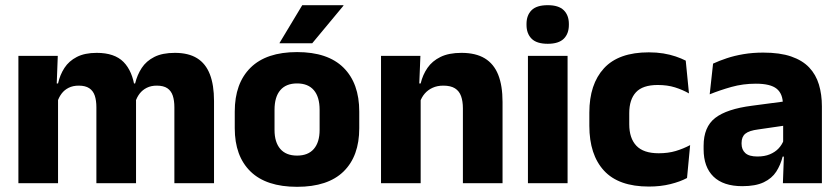

<svg xmlns="http://www.w3.org/2000/svg" viewBox="-20 -707 3236 741"><path d="M653 0V-293Q653 -319 646.8 -337.8Q640.5 -356.5 625.8 -366.5Q611 -376.5 585 -376.5Q563 -376.5 546.5 -368.2Q530 -360 519 -345.8Q508 -331.5 502.5 -313.5L488 -385H501.5Q509.5 -418 527 -444.8Q544.5 -471.5 575.5 -487.2Q606.5 -503 655 -503Q707.5 -503 740.8 -482.2Q774 -461.5 790 -420.2Q806 -379 806 -317.5V0ZM51 0V-491.5H203L198 -359L204 -354V0ZM352 0V-293Q352 -319 345.8 -337.8Q339.5 -356.5 324.5 -366.5Q309.5 -376.5 284 -376.5Q261.5 -376.5 245 -368.2Q228.5 -360 217.8 -345.8Q207 -331.5 201.5 -313.5L178 -385H204Q211.5 -418.5 228.8 -445Q246 -471.5 276.5 -487.2Q307 -503 353.5 -503Q422 -503 456.8 -467.8Q491.5 -432.5 500.5 -365.5Q502 -355.5 503.5 -341Q505 -326.5 505 -315V0Z M1126.5 14Q1007.5 14 946.8 -45.2Q886 -104.5 886 -212V-276.5Q886 -385.5 947 -445.8Q1008 -506 1126.5 -506Q1245 -506 1305.8 -445.8Q1366.5 -385.5 1366.5 -276.5V-212Q1366.5 -104.5 1306 -45.2Q1245.5 14 1126.5 14ZM1126.5 -106.5Q1169 -106.5 1191.2 -132.2Q1213.5 -158 1213.5 -205.5V-283Q1213.5 -333 1191.2 -359Q1169 -385 1126.5 -385Q1084 -385 1061.8 -359Q1039.5 -333 1039.5 -283V-205.5Q1039.5 -158 1061.8 -132.2Q1084 -106.5 1126.5 -106.5ZM1146.5 -687H1305.5V-685L1185 -540H1059V-541.5Z M1766.5 0V-289Q1766.5 -316 1759.5 -335.8Q1752.5 -355.5 1736 -366Q1719.5 -376.5 1691 -376.5Q1667.5 -376.5 1649.5 -368.2Q1631.5 -360 1619.2 -345.8Q1607 -331.5 1601 -313.5L1577.5 -385H1603.5Q1611.5 -418.5 1629.8 -445Q1648 -471.5 1680 -487.2Q1712 -503 1761 -503Q1816 -503 1851 -481.8Q1886 -460.5 1902.8 -418.5Q1919.5 -376.5 1919.5 -313.5V0ZM1450.5 0V-491.5H1602.5L1597.5 -368.5L1603.5 -354V0Z M2017.5 0V-491.5H2170.5V0ZM2094 -538Q2051 -538 2031.5 -557.8Q2012 -577.5 2012 -611V-614.5Q2012 -648 2031.5 -667.5Q2051 -687 2094 -687Q2136 -687 2155.8 -667.5Q2175.5 -648 2175.5 -614.5V-611Q2175.5 -577 2155.8 -557.5Q2136 -538 2094 -538Z M2484.5 13Q2367.5 13 2311 -48.5Q2254.5 -110 2254.5 -221.5V-272.5Q2254.5 -382 2311 -443.5Q2367.5 -505 2484 -505Q2514 -505 2540 -500.8Q2566 -496.5 2588 -489Q2610 -481.5 2626.5 -473L2639 -346.5Q2614.5 -360.5 2585 -369.8Q2555.5 -379 2518.5 -379Q2460.5 -379 2434.5 -351Q2408.5 -323 2408.5 -270V-227.5Q2408.5 -173.5 2436 -144.5Q2463.5 -115.5 2522 -115.5Q2558.5 -115.5 2587.8 -124.2Q2617 -133 2643.5 -147L2631.5 -20Q2605.5 -6 2567.5 3.5Q2529.5 13 2484.5 13Z M3001.5 0 3006 -123 3002.5 -130.5V-284L3001.5 -304Q3001.5 -345 2977.5 -364.5Q2953.5 -384 2897 -384Q2847.5 -384 2803 -371.5Q2758.5 -359 2719 -343L2732 -461.5Q2755.5 -472.5 2784.8 -482.2Q2814 -492 2849.5 -498Q2885 -504 2925.5 -504Q2990 -504 3033.5 -489Q3077 -474 3103 -446.5Q3129 -419 3140.5 -380.8Q3152 -342.5 3152 -296.5V0ZM2845 11.5Q2771.5 11.5 2733.5 -25.5Q2695.5 -62.5 2695.5 -131V-144.5Q2695.5 -217 2740.2 -251.8Q2785 -286.5 2882.5 -299L3014.5 -316.5L3023.5 -224.5L2906.5 -207.5Q2871 -203 2856.5 -191Q2842 -179 2842 -155.5V-152Q2842 -129.5 2856.5 -116.2Q2871 -103 2903 -103Q2931 -103 2951.2 -111.5Q2971.5 -120 2984.5 -133.8Q2997.5 -147.5 3004 -164.5L3025.5 -102.5H3000.5Q2992.5 -70.5 2975.8 -44.5Q2959 -18.5 2927.5 -3.5Q2896 11.5 2845 11.5Z"/></svg>

Font: Anek Odia
Style: Bold
Weight: 700
Designer: Yesha Goshar & Mahesh Sahu (Odia), Yesha Goshar (Latin)
Foundry: Ek Type
Version: Version 1.003